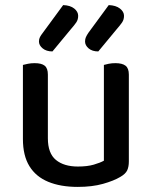

<svg xmlns="http://www.w3.org/2000/svg" viewBox="-20 -720 596 754"><path d="M70 -174V-260H168V-177Q168 -118 199.5 -92Q231 -66 286 -66Q323 -66 348.5 -73.5Q374 -81 388 -89V-260H486V-86Q486 -65 479.5 -51Q473 -37 452 -25Q427 -10 384.5 2Q342 14 285 14Q218 14 169.5 -6Q121 -26 95.5 -67.5Q70 -109 70 -174ZM486 -210H388V-465Q394 -467 406.5 -469.5Q419 -472 433 -472Q460 -472 473 -462Q486 -452 486 -427ZM168 -210H70V-465Q77 -467 89.5 -469.5Q102 -472 116 -472Q143 -472 155.5 -462Q168 -452 168 -427ZM148 -591 228 -700Q256 -699 271.5 -686.5Q287 -674 287 -658Q287 -643 279.5 -632Q272 -621 258 -605L186 -518Q162 -518 147.5 -530Q133 -542 133 -557Q133 -567 137 -574.5Q141 -582 148 -591ZM327 -591 407 -700Q435 -699 451 -686.5Q467 -674 467 -658Q467 -643 459.5 -632Q452 -621 438 -605L366 -518Q342 -518 328 -530Q314 -542 314 -557Q314 -567 317.5 -574.5Q321 -582 327 -591Z"/></svg>

Font: Baloo Tamma 2 Medium
Style: Regular
Weight: 500
Designer: Divya Kowshik, Shuchita Grover and Ek Type
Foundry: Ek Type
Version: Version 1.700